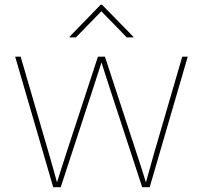

<svg xmlns="http://www.w3.org/2000/svg" viewBox="-20 -783 849 803"><path d="M202.6 0 43.5 -545.9H66.4L184.6 -140.6Q194.3 -107.4 202.9 -76.2Q211.4 -44.9 220.7 -11.7H215.8Q226.1 -44.9 236.1 -76.4Q246.1 -107.9 256.8 -140.6L389.6 -545.9H418.9L551.8 -140.6Q563 -107.9 572.8 -76.4Q582.5 -44.9 592.8 -11.7H587.9Q597.2 -44.9 606 -76.2Q614.7 -107.4 624 -140.6L742.2 -545.9H765.1L606 0H574.7L436.5 -421.9Q430.2 -441.4 424.1 -460.2Q418 -479 412.1 -497.8Q406.2 -516.6 399.9 -536.1H408.7Q402.8 -516.6 396.7 -497.8Q390.6 -479 384.5 -460.2Q378.4 -441.4 372.1 -421.9L233.9 0ZM297.4 -626.5H271V-629.4L400.9 -763.2H406.7L537.6 -629.4V-626.5H510.3L403.8 -735.8Z"/></svg>

Font: Inter Thin
Style: Regular
Weight: 250
Designer: Rasmus Andersson
Foundry: rsms
Version: Version 4.001;git-66647c0bb